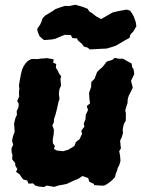

<svg xmlns="http://www.w3.org/2000/svg" viewBox="-20 -751 583 793"><path d="M160.8 21.6 140.4 19.4 125.4 15.4 116.8 6.4 97.8 7.4 92.2 -5.8 76.6 -9.4 67 -21.4 62 -30 46.4 -41 51.6 -53 43.4 -66.4 42.6 -77.4 30 -93.6 31.6 -110.4 28 -122.4 27.6 -138.6 34.6 -153 29.8 -169.4 33.8 -189.4 40.4 -205.4 39.8 -218.4 38 -240 43.8 -264 50 -276.6 48.8 -291.2 56.4 -308.4 57.4 -322.6 51 -333.8 59.2 -352.4 58.2 -367 59.8 -386.2 58.4 -398.8 61 -415 66 -442 71.2 -463.4 77.8 -478 85.6 -489.4 94.8 -499.2 109.8 -507.4 135.8 -507 151 -509.4 162.4 -509.8 173.6 -511 201.4 -506 199.8 -492 212.2 -486.8 210.6 -471.8 218.8 -459 223 -449 232.6 -435.8 229.6 -424.6 231 -411.2 232.4 -398.2 225.2 -381.8 223.2 -362.6 225.8 -342.4 221.4 -329.6 218.2 -314.4 214 -296 209.8 -279.6 203 -259 202.2 -244.8 196.2 -233.2 202.8 -214.6 201.4 -194.8 198 -175.6 198.2 -159.6 206.6 -148 202.8 -136 214.2 -129.4 240.6 -126.4 261.6 -132.4 281.4 -144.2 287.8 -149.2 293.6 -164.6 308.8 -176.4 319 -198.6 315.8 -211.2 328.4 -227.6 325.8 -240.6 333 -258 334.4 -277.4 343.6 -296.2 338.4 -312.8 352 -324.4 349.6 -339.4 348.4 -354.8 348 -368.6 356.2 -390.8 357.2 -412.4 371 -426.4 374.4 -436 381 -453.6 392.8 -465.4 402.8 -473.6 412.6 -485.8 421 -496.8 444.2 -503.8 453.6 -512.2 470.4 -508.4 487.6 -508.6 498 -502.8 511.6 -495 523.8 -488.6 525.4 -474.6 531.8 -464.4 534.6 -445.2 521.2 -417.2 525.8 -399.4 528.4 -388.6 519.4 -370.4 512.2 -356.8 507.6 -342 506.6 -324.6 503 -314.6 497.2 -294 500 -284 499.8 -265.2 499.4 -253 491.2 -238 487 -217.8 487.8 -200.8 482.4 -183 476.2 -170.4 477.6 -152.6 479.6 -138.6 472.4 -126.6 476 -107 477.6 -86.4 472.6 -68.8 466.6 -58.2 463.8 -47.2 457.6 -31.8 455.2 -19.8 443.8 -7.2 428.2 5 414.2 14.2 403 16 369.4 13.6 367.6 8.6 349 -0.4 344.2 -15.4 321 -24 303.4 -12.8 285.2 -5.2 268.2 2.6 256 8.4 243.4 11.2 221 15.2 203.2 20.8 173.2 15.4ZM318 -570.4 302.8 -582.8 297.8 -592.4 279 -593.8 272.2 -606.4 246.4 -607 209 -591.2 195.6 -588.2 162.6 -585.4 155.4 -590.6 143.4 -601.4 134.8 -622.2 133.8 -632.4 146 -649.6 150.6 -660 156.2 -676 166.4 -686.4 202.6 -708.6 208.4 -713.2 230 -721 248.2 -726.6 266 -726.2 291.2 -731.4 322.2 -722.6 341.6 -714.8 349.2 -703.4 359.6 -697.4 377 -683.6 397.8 -672.2 416.4 -683 446.2 -700 471.8 -705.6 502.6 -711.4 517 -707 525.2 -696 532.2 -683.2 540.6 -660.4 543.2 -642.4 531.2 -621.8 518.2 -607.6 515.2 -594.6 494.2 -583.4 463.4 -565 456.8 -561.6 439.2 -556 420.4 -550.4 389.2 -549 351 -546.8 341.6 -554.4 326.4 -558.8Z"/></svg>

Font: Winky Rough
Style: Italic
Weight: 400
Italic angle: -8.97852°
Designer: Simon Atzbach
Foundry: typofactur
Version: Version 1.206